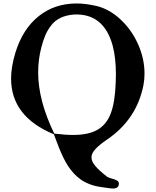

<svg xmlns="http://www.w3.org/2000/svg" viewBox="-20 -811 898 1108"><path d="M535.2 -776.9Q610.4 -759.3 674.8 -699.5Q739.3 -639.6 776.6 -556.2Q814 -472.7 814 -386.2Q814 -352.5 808.1 -320.8Q769 -120.6 595.2 -3.9Q550.3 27.3 529.1 51Q507.8 74.7 507.8 97.2Q507.8 120.6 529.8 146.7Q551.8 172.9 598.1 209Q605.5 214.4 623.5 219Q641.6 223.6 653.8 230Q666 236.3 666 248Q666 276.9 631.8 276.9Q620.1 276.9 596.9 273.2Q573.7 269.5 567.9 269Q532.2 264.6 501.7 253.4Q471.2 242.2 448.2 226.6Q425.3 210.9 405.5 189.2Q385.7 167.5 371.3 144.8Q356.9 122.1 343.5 94Q330.1 65.9 319.8 40Q309.6 14.2 298.3 -16.1Q296.9 -20.5 295.9 -22.9Q294.9 -25.4 293.5 -29.3Q292 -33.2 291 -36.1Q43.9 -137.7 43.9 -357.9Q43.9 -424.8 68.8 -506.8Q110.8 -643.6 202.9 -717.3Q294.9 -791 421.9 -791Q472.2 -791 535.2 -776.9ZM647.9 -340.8Q648.9 -355 648.9 -381.8Q648.9 -477.1 629.9 -548.8Q578.1 -735.8 405.8 -727.1Q362.8 -723.6 330.6 -708.5Q298.3 -693.4 277.1 -666.7Q255.9 -640.1 242.9 -610.6Q230 -581.1 219.2 -540Q200.2 -468.3 200.2 -393.1Q200.2 -231.4 293 -40Q356.9 -32.2 401.9 -32.2Q492.2 -32.2 544.4 -63.2Q596.7 -94.2 620.6 -160.2Q644.5 -226.1 647.9 -340.8Z"/></svg>

Font: Sonetni venez
Style: Regular
Weight: 400
Designer: Alja Herlah
Foundry: Type Salon
Version: Version 1.000;hotconv 1.0.109;makeotfexe 2.5.65596